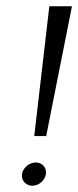

<svg xmlns="http://www.w3.org/2000/svg" viewBox="-20 -595 249 611"><path d="M50 -41C47 -21 62 -4 83 -4C104 -4 123 -21 126 -41C129 -61 115 -78 94 -78C73 -78 53 -61 50 -41ZM137 -575 89 -162H127L209 -575Z"/></svg>

Font: Charger Sport
Style: HLNrwObl
Weight: 100
Designer: Jasper
Foundry: Cannot Into Space Fonts
Version: Version 1.1